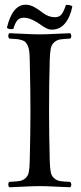

<svg xmlns="http://www.w3.org/2000/svg" viewBox="-20 -791 343 816"><path d="M213.4 -717.8Q230.5 -717.8 240.2 -728.5Q250 -739.3 260.3 -770Q275.9 -771.5 287.6 -764.2Q278.3 -717.8 256.1 -691.4Q233.9 -665 200.2 -665Q193.8 -665 187.5 -666.7Q181.2 -668.5 174.1 -672.4Q167 -676.3 162.1 -679.4Q157.2 -682.6 148.7 -688.7Q140.1 -694.8 136.2 -696.8Q105 -715.8 82.5 -715.8Q64 -715.8 54.2 -705.1Q44.4 -694.3 36.6 -668Q18.1 -664.6 9.3 -672.9Q32.7 -771 89.4 -771Q96.7 -771 104 -769.3Q111.3 -767.6 116.7 -765.4Q122.1 -763.2 129.2 -759Q136.2 -754.9 140.1 -752.2Q144 -749.5 151.4 -744.4Q158.7 -739.3 161.6 -736.8Q186.5 -717.8 213.4 -717.8ZM191.4 -108.9Q192.4 -76.7 195.6 -59.8Q198.7 -43 210 -33.4Q221.2 -23.9 234.9 -21.5Q248.5 -19 278.3 -18.1Q282.7 -13.7 283 -6.6Q283.2 0.5 278.3 4.9Q256.8 4.4 216.8 2.2Q176.8 0 149.4 0Q121.6 0 80.8 2.2Q40 4.4 19.5 4.9Q15.1 0.5 15.1 -6.6Q15.1 -13.7 19.5 -18.1Q49.3 -19.5 63 -21.7Q76.7 -23.9 87.9 -33.4Q99.1 -43 102.5 -60.1Q106 -77.1 106.4 -108.9Q109.4 -233.4 109.4 -320.8Q109.4 -411.1 106.4 -536.1Q106 -557.6 104.5 -571.5Q103 -585.4 98.4 -595.7Q93.8 -606 88.6 -611.6Q83.5 -617.2 72.3 -620.6Q61 -624 50.3 -625Q39.6 -626 19.5 -627Q15.1 -631.3 15.1 -638.4Q15.1 -645.5 19.5 -649.9Q41 -649.4 81.1 -647.2Q121.1 -645 148.4 -645Q176.3 -645 217 -647.2Q257.8 -649.4 278.3 -649.9Q282.7 -645.5 283 -638.4Q283.2 -631.3 278.3 -627Q248.5 -625.5 235.1 -623.3Q221.7 -621.1 210.4 -611.3Q199.2 -601.6 195.8 -585Q192.4 -568.4 191.4 -536.1Q188.5 -435.5 188.5 -319.8Q188.5 -232.4 191.4 -108.9Z"/></svg>

Font: Linux Libertine Display
Style: Regular
Weight: 400
Designer: Philipp H. Poll
Foundry: Philipp H. Poll
Version: Version 5.0.9